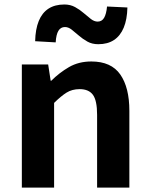

<svg xmlns="http://www.w3.org/2000/svg" viewBox="-20 -853 681 873"><path d="M79.3 0V-559.8H199L210.4 -485.9H213.2Q249.5 -522.2 293.7 -547.9Q337.9 -573.5 395.2 -573.5Q485.6 -573.5 526.9 -514.3Q568.2 -455 568.2 -349.1V0H421.5V-330.9Q421.5 -396 402.5 -421.9Q383.5 -447.7 342.1 -447.7Q307.9 -447.7 282.6 -431.9Q257.3 -416 226 -385.1V0ZM426.8 -652Q398.7 -652 377.4 -663.9Q356.2 -675.7 338.7 -691Q321.2 -706.4 306 -718.2Q290.7 -730.1 275.3 -730.1Q256 -730.1 245.6 -713Q235.2 -695.9 233.2 -660.3L139.8 -665.6Q141 -720.2 156.2 -757.5Q171.3 -794.7 200.5 -813.7Q229.8 -832.6 272.6 -832.6Q299.9 -832.6 321.4 -820.8Q342.9 -809 360.4 -793.7Q377.9 -778.4 393.3 -766.6Q408.7 -754.8 424.1 -754.8Q443.2 -754.8 453.3 -771.9Q463.4 -788.9 466.7 -823.4L559.3 -819Q558.1 -764.6 542.6 -727.4Q527.1 -690.1 498.3 -671.1Q469.6 -652 426.8 -652Z"/></svg>

Font: Noto Sans KR Thin
Style: Regular
Weight: 100
Designer: Ryoko NISHIZUKA 西塚涼子 (kana, bopomofo & ideographs); Paul D. Hunt (Latin, Greek & Cyrillic); Sandoll Communications 산돌커뮤니
Foundry: Adobe
Version: Version 2.004-H2;hotconv 1.0.118;makeotfexe 2.5.65603